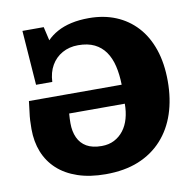

<svg xmlns="http://www.w3.org/2000/svg" viewBox="-81 -798 912 897"><g transform="rotate(-10 375.0 -349.0)"><path d="M350 17Q275 17 217.5 -2.5Q160 -22 121.5 -57.5Q83 -93 63.5 -142Q44 -191 44 -251Q44 -273 45 -292Q46 -311 49 -332Q52 -353 55 -382H495Q494 -431 484.5 -471Q475 -511 455 -539.5Q435 -568 403.5 -583.5Q372 -599 326 -599Q284 -599 251 -580.5Q218 -562 199 -529Q180 -496 178 -451H101L82 -710H183L198 -645Q218 -666 247 -682Q276 -698 313.5 -706.5Q351 -715 398 -715Q468 -715 525 -691.5Q582 -668 623.5 -623Q665 -578 687.5 -512Q710 -446 710 -361Q710 -277 687 -207.5Q664 -138 618 -87.5Q572 -37 505.5 -10Q439 17 350 17ZM354 -116Q388 -116 414 -129.5Q440 -143 458 -166.5Q476 -190 485 -222Q494 -254 494 -292H230Q229 -280 228.5 -268Q228 -256 228 -246Q228 -207 241.5 -177.5Q255 -148 282.5 -132Q310 -116 354 -116Z"/></g></svg>

Font: Literata ExtraBold
Style: Regular
Weight: 800
Designer: Latin by Veronika Burian and Jose Scaglione. Greek by Irene Vlachou. Cyrillic by Vera Evstafieva.
Foundry: TypeTogether
Version: Version 3.103;gftools[0.9.29]